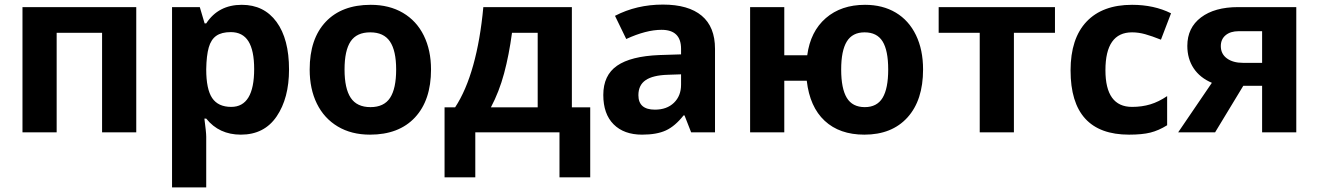

<svg xmlns="http://www.w3.org/2000/svg" viewBox="-20 -577 5749 837"><path d="M78 -546H574V0H425V-434H227V0H78Z M730 -546H851L872 -475H879Q932 -556 1034 -556Q1131 -556 1185.5 -481.5Q1240 -407 1240 -274Q1240 -149 1186 -69.5Q1132 10 1030 10Q935 10 879 -60H871Q879 0 879 19V240H730ZM1088 -276Q1088 -357 1063 -397Q1038 -437 986 -437Q946 -437 923 -421Q900 -405 890 -370Q880 -335 879 -275Q879 -188 905 -149.5Q931 -111 988 -111Q1088 -111 1088 -276Z M1330 -274Q1330 -408 1400 -482Q1470 -556 1596 -556Q1677 -556 1736.5 -521Q1796 -486 1827.5 -422Q1859 -358 1859 -274Q1859 -140 1789 -65Q1719 10 1593 10Q1512 10 1452.5 -25.5Q1393 -61 1361.5 -125Q1330 -189 1330 -274ZM1707 -274Q1707 -356 1680 -396Q1653 -436 1594 -436Q1535 -436 1508.5 -396.5Q1482 -357 1482 -274Q1482 -191 1509 -150.5Q1536 -110 1595 -110Q1654 -110 1680.5 -150.5Q1707 -191 1707 -274Z M1918 -109H1964Q2012 -182 2043 -293Q2074 -404 2087 -546H2473V-109H2553V196H2419V0H2052V196H1918ZM2324 -109V-434H2212Q2199 -337 2177.5 -257Q2156 -177 2120 -109Z M2610 -163Q2610 -249 2670 -290.5Q2730 -332 2854 -337L2949 -340V-364Q2949 -447 2864 -447Q2797 -447 2710 -407L2661 -508Q2755 -557 2870 -557Q2981 -557 3039 -508.5Q3097 -460 3097 -364V0H2993L2964 -74H2960Q2923 -27 2883 -8.5Q2843 10 2779 10Q2700 10 2655 -35Q2610 -80 2610 -163ZM2949 -208V-253L2891 -251Q2826 -249 2794.5 -227.5Q2763 -206 2763 -162Q2763 -99 2835 -99Q2887 -99 2918 -129Q2949 -159 2949 -208Z M3497 -225H3399V0H3250V-546H3399V-336H3499Q3513 -440 3580 -498Q3647 -556 3751 -556Q3828 -556 3885 -522Q3942 -488 3973 -424Q4004 -360 4004 -274Q4004 -140 3936 -65Q3868 10 3748 10Q3640 10 3575 -50.5Q3510 -111 3497 -225ZM3852 -274Q3852 -357 3827.5 -396.5Q3803 -436 3749 -436Q3696 -436 3671.5 -396Q3647 -356 3647 -274Q3647 -191 3671.5 -150.5Q3696 -110 3750 -110Q3803 -110 3827.5 -150.5Q3852 -191 3852 -274Z M4251 -434H4072V-546H4579V-434H4400V0H4251Z M4647 -270Q4647 -409 4716.5 -482.5Q4786 -556 4915 -556Q5011 -556 5085 -519L5041 -404Q5001 -420 4972 -428Q4943 -436 4915 -436Q4799 -436 4799 -271Q4799 -111 4915 -111Q4958 -111 4994.5 -122Q5031 -133 5068 -158V-31Q5031 -8 4995 1Q4959 10 4902 10Q4647 10 4647 -270Z M5263 -216Q5211 -238 5183.5 -279.5Q5156 -321 5156 -377Q5156 -456 5215.5 -501Q5275 -546 5377 -546H5631V0H5482V-203H5400L5277 0H5116ZM5482 -303V-441H5380Q5344 -441 5323 -423.5Q5302 -406 5302 -376Q5302 -342 5328.5 -322.5Q5355 -303 5399 -303Z"/></svg>

Font: OpenSansMMV
Style: Bold
Weight: 700
Foundry: Ascender Corporation
Version: Version 4.001